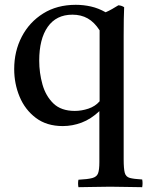

<svg xmlns="http://www.w3.org/2000/svg" viewBox="-20 -512 618 798"><path d="M306 266Q303 250 306 235Q345 233 363.5 228Q382 223 387.5 208.5Q393 194 393 162V-50Q358 -17 319.5 -2.5Q281 12 241 12Q174 12 129 -22Q84 -56 61.5 -110Q39 -164 39 -225Q39 -299 70.5 -359.5Q102 -420 159.5 -456Q217 -492 295 -492Q327 -492 358 -485Q389 -478 419 -461Q433 -467 446 -474.5Q459 -482 472 -490Q486 -489 496 -482Q495 -462 494.5 -432Q494 -402 494 -363V150Q494 189 498.5 206Q503 223 519.5 227.5Q536 232 571 234Q574 249 571 266Q540 266 508.5 265Q477 264 438 264Q398 264 367.5 265Q337 266 306 266ZM394 -386Q372 -420 344.5 -435.5Q317 -451 281 -451Q214 -451 178.5 -400.5Q143 -350 143 -260Q143 -209 156.5 -161Q170 -113 202 -82Q234 -51 291 -51Q319 -51 347.5 -60.5Q376 -70 394 -91Z"/></svg>

Font: Castoro
Style: Regular
Weight: 400
Designer: John Hudson
Foundry: Tiro Typeworks Ltd.
Version: Version 2.04